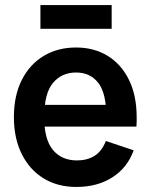

<svg xmlns="http://www.w3.org/2000/svg" viewBox="-20 -729 596 760"><path d="M282 11Q208 11 152.5 -23Q97 -57 66 -119.5Q35 -182 35 -265Q35 -351 66.5 -413Q98 -475 153.5 -508Q209 -541 281 -541Q352 -541 406 -508Q460 -475 490.5 -413Q521 -351 521 -265Q521 -256 521 -248Q521 -240 520 -228H117V-314H434L401 -265Q401 -360 369 -401Q337 -442 281 -442Q224 -442 189.5 -400.5Q155 -359 155 -265Q155 -177 189.5 -135.5Q224 -94 285 -94Q325 -94 354 -112Q383 -130 399 -171L509 -134Q485 -66 425.5 -27.5Q366 11 282 11ZM140 -615V-709H422V-615Z"/></svg>

Font: Radio Canada Big Medium
Style: Regular
Weight: 500
Designer: Étienne Aubert Bonn
Foundry: Coppers and Brasses
Version: Version 1.001